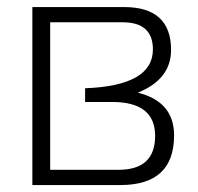

<svg xmlns="http://www.w3.org/2000/svg" viewBox="-20 -533 570 553"><path d="M321.3 -43.9Q426.8 -43.9 426.8 -141.6Q426.8 -239.3 303.2 -239.3H225.1V-278.8Q420.4 -286.1 420.4 -390.6Q420.4 -468.8 333.5 -468.8H124.5V-43.9ZM73.2 0V-512.7H336.9Q472.7 -512.7 472.7 -389.2Q472.7 -304.7 377 -266.1Q481.4 -240.2 481.4 -143.1Q481.4 0 326.7 0Z"/></svg>

Font: Sansation Light
Style: Light
Weight: 300
Designer: Bernd Montag
Version: Version 1.301